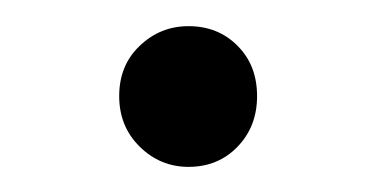

<svg xmlns="http://www.w3.org/2000/svg" viewBox="-20 -346 292 149"><path d="M126.3 -216.5Q104.4 -216.5 88.5 -232.1Q72.5 -247.8 72.5 -271.4Q72.5 -295.4 88.5 -310.5Q104.4 -325.7 126.3 -325.7Q149.2 -325.7 164.3 -310.5Q179.5 -295.4 179.5 -271.4Q179.5 -247.8 164.3 -232.1Q149.2 -216.5 126.3 -216.5Z"/></svg>

Font: Montserrat Alternates Thin
Style: Regular
Weight: 100
Designer: Julieta Ulanovsky
Foundry: Julieta Ulanovsky
Version: Version 9.000